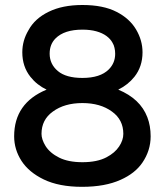

<svg xmlns="http://www.w3.org/2000/svg" viewBox="-20 -721 653 761"><path d="M468.8 -190.4Q468.8 -246.6 423.8 -278.8Q377.9 -312.5 306.6 -312.5Q235.4 -312.5 189.5 -278.8Q144.5 -246.6 144.5 -190.4Q144.5 -168.5 160.6 -142.1Q178.2 -114.3 214.6 -96.2Q251 -78.1 306.6 -78.1Q365.2 -78.1 402.3 -97.7Q435.5 -115.2 452.1 -140.4Q468.8 -165.5 468.8 -190.4ZM306.6 -603.5Q234.9 -603.5 200.2 -568.8Q176.8 -545.4 176.8 -508.3Q176.8 -466.8 209.2 -439.5Q241.7 -412.1 306.6 -412.1Q377.4 -412.1 411.1 -445.8Q436.5 -471.2 436.5 -507.8Q436.5 -514.2 435.8 -520Q435.1 -525.9 433.8 -531.5Q432.6 -537.1 430.7 -542Q428.7 -546.9 425.8 -551.8Q418 -566.4 401.9 -578.4Q385.7 -590.3 361.8 -596.9Q337.9 -603.5 306.6 -603.5ZM36.1 -180.7Q36.1 -312.5 164.6 -365.7Q126 -384.3 100.6 -416.5Q68.4 -457 68.4 -513.7Q68.4 -560.1 92.8 -601.1Q117.7 -647.5 172.9 -674.3Q227.5 -701.2 306.6 -701.2Q389.6 -701.2 442.4 -673.8Q493.7 -647.5 519.3 -604.2Q544.9 -561 544.9 -513.7Q544.9 -457 512.7 -416.5Q487.3 -384.8 448.7 -365.7Q536.1 -329.6 564 -256.3Q577.1 -222.2 577.1 -180.7Q577.1 -124 543.9 -75.7Q515.1 -33.7 458 -8.3Q396.5 19.5 305.2 19.5Q213.9 19.5 153.3 -9.8Q94.7 -38.1 65.4 -83Q36.1 -128.4 36.1 -180.7Z"/></svg>

Font: YuPearl-SemiBold
Style: SemiBold
Weight: 600
Designer: Max Yao
Foundry: Max-Everyday
Version: Version 1.011; ttfautohint (v1.8.3)